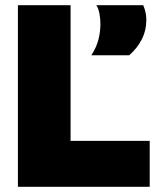

<svg xmlns="http://www.w3.org/2000/svg" viewBox="-20 -720 616 740"><path d="M49 0V-700H252V-177H557V0ZM332 -507Q352 -538 359.5 -568Q367 -598 367 -627Q367 -649 363 -669Q359 -689 351 -700H532Q538 -686 541 -672Q544 -658 544 -644Q544 -603 526.5 -568.5Q509 -534 478 -507Z"/></svg>

Font: Georama ExtraBold
Style: Regular
Weight: 800
Designer: Jean-Baptiste Levee
Foundry: Production Type
Version: Version 1.001